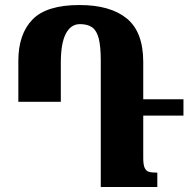

<svg xmlns="http://www.w3.org/2000/svg" viewBox="-20 -744 753 764"><path d="M550 -284V-115Q550 -89 555.5 -76.5Q561 -64 572 -60.5Q583 -57 606 -57V0H381V-502Q381 -559 373 -590.5Q365 -622 347 -635Q329 -648 298 -648Q262 -648 242 -610Q222 -572 222 -494V-339H53V-502Q53 -608 109 -666Q165 -724 296 -724Q419 -724 484.5 -670.5Q550 -617 550 -497V-349H710V-284Z"/></svg>

Font: Noto Serif Armenian Black Cond
Style: Regular
Weight: 900
Width: 3
Designer: Monotype Design team
Foundry: Monotype Imaging Inc.
Version: Version 1.000